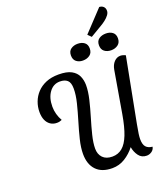

<svg xmlns="http://www.w3.org/2000/svg" viewBox="-184 -1163 1124 1307"><g transform="rotate(-20 377.5 -509.0)"><path d="M402 22Q326 22 286 -20Q246 -62 246 -137Q246 -183 260 -240Q274 -297 292.5 -358Q311 -419 325 -475.5Q339 -532 339 -577Q339 -621 320 -638Q301 -655 266 -655Q219 -655 189.5 -615Q160 -575 160 -511Q160 -483 167.5 -456Q175 -429 189 -405Q180 -401 171.5 -399Q163 -397 152 -397Q126 -397 106 -410.5Q86 -424 75.5 -448.5Q65 -473 65 -507Q65 -544 78 -579Q91 -614 117 -642Q143 -670 182 -686.5Q221 -703 274 -703Q333 -703 366 -685Q399 -667 412.5 -637Q426 -607 426 -571Q426 -526 412.5 -469Q399 -412 381 -352.5Q363 -293 349.5 -238.5Q336 -184 336 -143Q336 -102 360 -77Q384 -52 429 -52Q471 -52 501.5 -77.5Q532 -103 553.5 -157.5Q575 -212 590 -300L642 -604Q648 -638 667.5 -658.5Q687 -679 713 -679Q721 -679 730.5 -676.5Q740 -674 750 -669L660 -201Q652 -159 649 -136.5Q646 -114 646 -99Q646 -60 661.5 -42.5Q677 -25 708 -22Q704 -1 687 10.5Q670 22 651 22Q614 22 593.5 -6Q573 -34 567 -70Q536 -30 494 -4Q452 22 402 22ZM575 -866 551 -890 692 -1040Q711 -1039 722 -1028Q733 -1017 733 -1000Q734 -984 722 -968Q710 -952 692.5 -938.5Q675 -925 659 -916ZM464 -735Q436 -735 417 -750Q398 -765 398 -795Q398 -826 418.5 -840.5Q439 -855 467 -855Q497 -855 516 -840.5Q535 -826 535 -797Q535 -766 514.5 -750.5Q494 -735 464 -735ZM669 -735Q640 -735 620.5 -750Q601 -765 601 -795Q601 -826 621.5 -840.5Q642 -855 672 -855Q701 -855 720 -840.5Q739 -826 739 -797Q739 -766 718.5 -750.5Q698 -735 669 -735Z"/></g></svg>

Font: Sansita Swashed Light Light
Style: Regular
Weight: 300
Version: Version 1.003